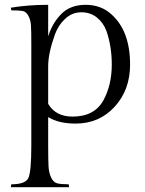

<svg xmlns="http://www.w3.org/2000/svg" viewBox="-20 -503 600 797"><path d="M442 -444Q520 -375 520 -235Q520 -130 456 -60Q392 10 294 10Q223 10 180 -17V101Q180 161 181.5 188Q183 215 192.5 234.5Q202 254 217.5 258Q233 262 265 262L267 274H25L27 262Q85 262 97.5 236.5Q110 211 110 101V-321Q110 -375 108.5 -398Q107 -421 97.5 -438Q88 -455 73.5 -457.5Q59 -460 27 -460L25 -471Q96 -483 180 -483V-352Q197 -407 234.5 -445Q272 -483 335.5 -483Q399 -483 442 -444ZM281 -19Q373 -19 410 -88Q444 -151 444 -235Q444 -310 422 -374Q409 -409 382 -430.5Q355 -452 317.5 -452Q280 -452 251 -425.5Q222 -399 208 -360Q180 -282 180 -228V-72Q211 -19 281 -19Z"/></svg>

Font: Gilda Display
Style: Regular
Weight: 400
Designer: Eduardo Rodriguez Tunni
Foundry: Eduardo Rodriguez Tunni
Version: Version 1.001